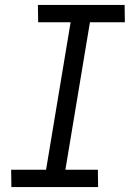

<svg xmlns="http://www.w3.org/2000/svg" viewBox="-20 -755 540 775"><path d="M26 0 25 -70H166L265 -665H134L133 -735H483L484 -665H343L244 -70H375L376 0Z"/></svg>

Font: Iosevka Curly Slab
Style: Italic
Weight: 400
Italic angle: -9°
Monospace: yes
Designer: Belleve Invis
Foundry: Belleve Invis
Version: Version 22.1.2; ttfautohint (v1.8.4)